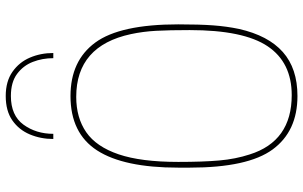

<svg xmlns="http://www.w3.org/2000/svg" viewBox="-214 -838 1058 670"><g transform="rotate(-90 315.0 -503.0)"><path d="M465 -846H447Q447 -884 434 -917.5Q421 -951 392 -972.5Q363 -994 315 -994Q247 -994 215 -950Q183 -906 183 -846H165Q165 -890 181 -928Q197 -966 230 -989Q263 -1012 315 -1012Q366 -1012 399.5 -988.5Q433 -965 449 -927.5Q465 -890 465 -846ZM315 6Q192 6 128.5 -80.5Q65 -167 65 -370V-410Q65 -600 125 -693Q185 -786 315 -786Q438 -786 501.5 -699.5Q565 -613 565 -410Q565 -336 561.5 -288.5Q558 -241 549 -198Q526 -96 468.5 -45Q411 6 315 6ZM318 -14Q432 -14 488.5 -98Q545 -182 545 -370Q545 -441 542.5 -487Q540 -533 531 -575Q490 -766 312 -766Q239 -766 188.5 -731Q138 -696 111.5 -618Q85 -540 85 -410Q85 -324 90 -267Q95 -210 111 -161Q157 -14 318 -14Z"/></g></svg>

Font: Tanohe Sans Thin
Style: Regular
Weight: 100
Designer: Village Type and Design LLC & Cristiano Sobral
Foundry: Cooper Hewitt Smithsonian Design Museum
Version: Version 1.00;September 29, 2021;FontCreator 13.0.0.2655 64-b